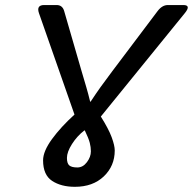

<svg xmlns="http://www.w3.org/2000/svg" viewBox="-20 -720 758 755"><path d="M133.3 -668Q122.1 -700.2 153.8 -700.2H202.6Q225.6 -700.2 232.4 -676.3L301.3 -438.5Q311.5 -403.8 319.1 -378.2Q326.7 -352.5 334.5 -320.3H336.4Q356.9 -351.6 375.2 -377.2Q393.6 -402.8 420.4 -438.5L599.6 -676.3Q617.7 -700.2 640.1 -700.2H700.7Q732.9 -700.2 706.5 -668L376.5 -261.7Q407.2 -212.9 419.2 -180.2Q431.2 -147.5 431.2 -128.4Q431.2 -67.4 388.2 -26.4Q345.2 14.6 274.4 14.6Q220.2 14.6 184.8 -8.8Q149.4 -32.2 149.4 -89.4Q149.4 -125 184.3 -172.9Q219.2 -220.7 272.9 -269.5ZM243.2 -99.1Q243.2 -77.1 252.7 -69.3Q262.2 -61.5 284.2 -61.5Q306.2 -61.5 321.8 -82.3Q337.4 -103 337.4 -125Q337.4 -141.1 333 -158.4Q328.6 -175.8 313.5 -207H311.5Q282.7 -184.6 262.9 -153.3Q243.2 -122.1 243.2 -99.1Z"/></svg>

Font: Istok Web
Style: BoldItalic
Weight: 700
Italic angle: -13°
Designer: Andrey V. Panov
Foundry: Andrey V. Panov
Version: Version 1.0.2g